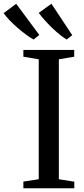

<svg xmlns="http://www.w3.org/2000/svg" viewBox="-94 -1011 451 1031"><path d="M114 -48.5V-692.5L31.5 -706.5V-743H304.5V-706.5L222 -692.5V-48.5L305 -35.5V0H31.5V-36ZM86 -799Q68 -809 45.5 -825.5Q23 -842 0.2 -861.8Q-22.5 -881.5 -42.2 -902Q-62 -922.5 -74.5 -940.5L-7 -990.5L117 -823.5L87 -799ZM263.5 -799Q240 -813 211.8 -837.5Q183.5 -862 157.5 -890Q131.5 -918 114 -941.5L182 -991L294 -822L264.5 -799Z"/></svg>

Font: Merriweather 72pt
Style: Regular
Weight: 400
Version: Version 2.100